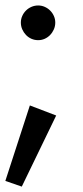

<svg xmlns="http://www.w3.org/2000/svg" viewBox="-29 -527 305 708"><path d="M47.9 -443.8Q47.9 -456.5 53 -468Q58.1 -479.5 66.7 -488Q75.2 -496.6 86.9 -501.7Q98.6 -506.8 111.8 -506.8Q124.5 -506.8 136 -501.7Q147.5 -496.6 156 -488Q164.6 -479.5 169.7 -468Q174.8 -456.5 174.8 -443.8Q174.8 -430.7 169.7 -418.9Q164.6 -407.2 156 -398.2Q147.5 -389.2 136 -384Q124.5 -378.9 111.8 -378.9Q98.6 -378.9 86.9 -384Q75.2 -389.2 66.7 -398.2Q58.1 -407.2 53 -418.9Q47.9 -430.7 47.9 -443.8ZM81.1 -138.2 178.2 -101.1 51.3 161.1 -9.3 140.1Z"/></svg>

Font: Twentytwelve Slab
Style: TwentytwelveSlab
Weight: 400
Designer: Domenico Catapano
Version: Version 1.00 2012